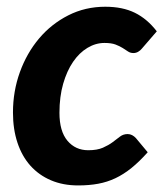

<svg xmlns="http://www.w3.org/2000/svg" viewBox="-20 -543 493 570"><path d="M418.5 -91Q393.5 -63 370.2 -44.2Q347 -25.5 322.8 -14Q298.5 -2.5 271.5 2.5Q244.5 7.5 212 7.5Q167 7.5 131.2 -7.8Q95.5 -23 70.2 -51.2Q45 -79.5 31.8 -119.5Q18.5 -159.5 18.5 -209Q18.5 -272 39 -328.8Q59.5 -385.5 96 -428.8Q132.5 -472 182.8 -497.5Q233 -523 292.5 -523Q344 -523 380.5 -505Q417 -487 445.5 -450L401 -398.5Q396.5 -393 390 -389.2Q383.5 -385.5 376 -385.5Q367 -385.5 360 -390.2Q353 -395 344.2 -400.5Q335.5 -406 323 -410.8Q310.5 -415.5 290 -415.5Q264 -415.5 239.8 -401Q215.5 -386.5 197 -359.5Q178.5 -332.5 167.5 -294.2Q156.5 -256 156.5 -208Q156.5 -153.5 180.2 -125.2Q204 -97 242 -97Q268.5 -97 285.5 -104.5Q302.5 -112 314.5 -121Q326.5 -130 336.2 -137.5Q346 -145 359 -145Q366 -145 372.2 -141.8Q378.5 -138.5 383.5 -133L418.5 -91Z"/></svg>

Font: Lato Heavy
Style: Italic
Weight: 800
Italic angle: -7°
Designer: Lukasz Dziedzic
Foundry: tyPoland Lukasz Dziedzic
Version: Version 2.007; 2014-02-27